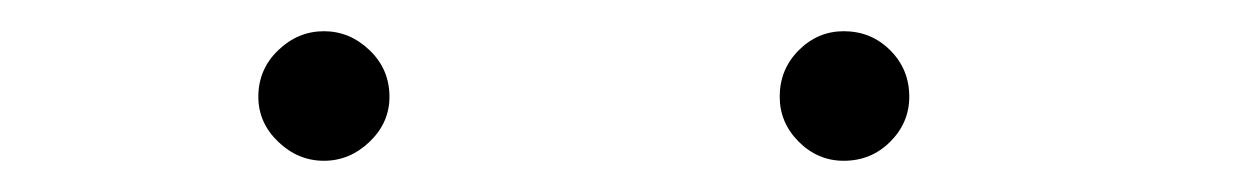

<svg xmlns="http://www.w3.org/2000/svg" viewBox="-20 -770 790 123"><path d="M520.5 -750Q538.1 -750 550.3 -737.8Q562.5 -725.6 562.5 -708Q562.5 -691.4 550.3 -679.2Q538.1 -667 520.5 -667Q503.9 -667 491.7 -679.2Q479.5 -691.4 479.5 -708Q479.5 -725.6 491.7 -737.8Q503.9 -750 520.5 -750ZM229.5 -708Q229.5 -691.4 216.8 -679.2Q204.1 -667 187.5 -667Q170.9 -667 158.2 -679.2Q145.5 -691.4 145.5 -708Q145.5 -725.6 158.2 -737.8Q170.9 -750 187.5 -750Q204.1 -750 216.8 -737.8Q229.5 -725.6 229.5 -708Z"/></svg>

Font: okolaks
Style: Regular
Weight: 500
Version: Version 000.6.0